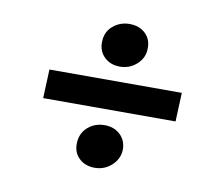

<svg xmlns="http://www.w3.org/2000/svg" viewBox="-61 -623 743 637"><g transform="rotate(10 310.5 -305.0)"><path d="M319 -405Q287 -405 266.5 -425Q246 -445 247 -475Q247 -509 271 -529.5Q295 -550 327 -550Q360 -550 380.5 -530.5Q401 -511 400 -480Q400 -449 376 -427Q352 -405 319 -405ZM87 -258 91 -355H537L533 -258ZM295 -60Q263 -60 242.5 -79.5Q222 -99 223 -130Q224 -164 247.5 -184.5Q271 -205 304 -205Q336 -205 356.5 -185.5Q377 -166 377 -135Q376 -104 352 -82Q328 -60 295 -60Z"/></g></svg>

Font: Literata 7pt SemiBold
Style: Italic
Weight: 600
Italic angle: -2°
Designer: Latin by Veronika Burian and Jose Scaglione. Greek by Irene Vlachou. Cyrillic by Vera Evstafieva
Foundry: TypeTogether
Version: Version 3.002